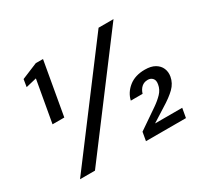

<svg xmlns="http://www.w3.org/2000/svg" viewBox="-145 -903 1165 1102"><g transform="rotate(-30 438.0 -352.0)"><path d="M113 -352 162 -628 91 -611 99 -660 205 -704H253L191 -352ZM92 0 619 -700H718L191 0ZM529 0 539 -57 669 -146Q701 -168 724 -192Q747 -216 752 -247Q757 -273 745 -286.5Q733 -300 713 -300Q689 -300 672.5 -285.5Q656 -271 648 -245H570Q581 -293 622 -326Q663 -359 728 -359Q769 -359 794.5 -344Q820 -329 830.5 -304.5Q841 -280 836 -251Q829 -211 798.5 -181Q768 -151 712 -117L625 -62H805L794 0Z"/></g></svg>

Font: DM Sans 28pt Medium
Style: Italic
Weight: 500
Italic angle: -10°
Version: Version 4.004;gftools[0.9.30]